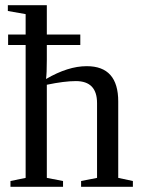

<svg xmlns="http://www.w3.org/2000/svg" viewBox="-20 -714 540 734"><path d="M311 -461H312Q432 -461 432 -326V-34L488 -22V0H290V-22L351 -34V-320Q351 -404 270 -404Q226 -404 159 -390V-34L221 -22V0H20V-22L78 -34V-542H11V-582H78V-660L10 -672V-694H159V-582H287V-542H159V-485Q159 -434 156 -412Q240 -461 311 -461Z"/></svg>

Font: Libra Serif Modern
Style: Regular
Weight: 400
Designer: Stefan Peev, Context Ltd
Foundry: Stefan Peev, Context Ltd
Version: Version 1.000